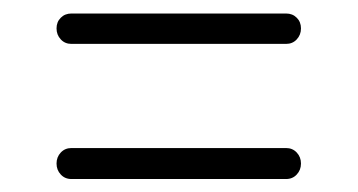

<svg xmlns="http://www.w3.org/2000/svg" viewBox="-20 -455 540 290"><path d="M87.9 -388.7Q78.1 -388.7 71.8 -395.5Q65.4 -402.3 65.4 -412.1Q65.4 -421.9 71.8 -428.2Q78.1 -434.6 87.9 -434.6H412.1Q421.9 -434.6 428.2 -428.2Q434.6 -421.9 434.6 -412.1Q434.6 -402.3 428.2 -395.5Q421.9 -388.7 412.1 -388.7ZM87.9 -184.6Q78.1 -184.6 71.8 -191.4Q65.4 -198.2 65.4 -208Q65.4 -217.8 71.8 -224.6Q78.1 -231.4 87.9 -231.4H412.1Q421.9 -231.4 428.2 -224.6Q434.6 -217.8 434.6 -208Q434.6 -198.2 428.2 -191.4Q421.9 -184.6 412.1 -184.6Z"/></svg>

Font: Rounded Mgen+ 1m light
Style: Regular
Weight: 200
Designer: [Source Han Sans]
Ryoko NISHIZUKA  (kana & ideographs); Paul D. Hunt (Latin, Greek & Cyrillic); Wenlong ZHANG  (bopomofo
Version: Version 1.059.20150602